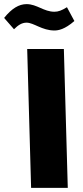

<svg xmlns="http://www.w3.org/2000/svg" viewBox="-77 -912 403 932"><path d="M187 -764C206 -764 237 -769 284 -810L248 -877C222 -861 206 -855 187 -855C136 -855 102 -892 52 -892C15 -892 -20 -871 -57 -825L-9 -770C11 -790 29 -802 52 -802C87 -802 127 -764 187 -764ZM74 0H252L233 -674H55Z"/></svg>

Font: Noto Sans Arabic ExtCond Blk
Style: Regular
Weight: 900
Width: 2
Designer: Monotype Design Team, Nadine Chahine, Nizar Qandah and Khaled Hosny
Foundry: Monotype Imaging Inc.
Version: Version 2.012